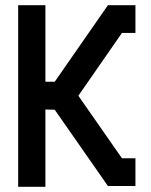

<svg xmlns="http://www.w3.org/2000/svg" viewBox="-20 -720 582 740"><path d="M396 -3 191 -297 155 -298V0H50V-700H155V-405H191L396 -700H502V-593H450L282 -351L450 -110H502V-3Z"/></svg>

Font: Turret Road ExtraBold
Style: Regular
Weight: 800
Designer: Noponies
Foundry: Noponies
Version: Version 1.001; ttfautohint (v1.8)